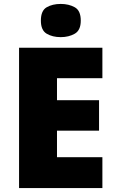

<svg xmlns="http://www.w3.org/2000/svg" viewBox="-20 -957 589 977"><path d="M501 0H77V-714H501V-559H270V-447H484V-292H270V-157H501ZM289 -937Q330 -937 360.5 -920Q391 -903 391 -852Q391 -803 360.5 -785.5Q330 -768 289 -768Q247 -768 217.5 -785.5Q188 -803 188 -852Q188 -903 217.5 -920Q247 -937 289 -937Z"/></svg>

Font: Noto Sans Gujarati UI Black
Style: Regular
Weight: 900
Designer: Jelle Bosma - Monotype Design Team, Universal Thirst
Foundry: Monotype Imaging Inc.
Version: Version 2.106; ttfautohint (v1.8.4.7-5d5b)